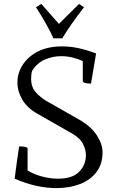

<svg xmlns="http://www.w3.org/2000/svg" viewBox="-20 -949 594 981"><path d="M504 -170Q504 -111 473 -70Q442 -29 388.5 -8.5Q335 12 268 12Q218 12 165.5 0.5Q113 -11 55 -36Q57 -52 60.5 -79.5Q64 -107 68 -135Q72 -163 75 -182Q78 -201 78 -201Q82 -201 92.5 -200.5Q103 -200 112 -197.5Q121 -195 121 -189V-78Q153 -58 195.5 -47Q238 -36 276 -36Q351 -36 385 -72Q419 -108 419 -157Q419 -182 404.5 -212.5Q390 -243 348 -267L171 -368Q119 -397 94 -440Q69 -483 69 -528Q69 -575 95.5 -617Q122 -659 173 -685.5Q224 -712 298 -712Q342 -712 385.5 -702Q429 -692 471 -676L445 -522Q441 -522 431 -522.5Q421 -523 412 -526Q403 -529 403 -536V-637Q382 -647 353 -654.5Q324 -662 292 -662Q250 -662 210 -645Q170 -628 144 -587Q141 -577 140 -566.5Q139 -556 139 -547Q139 -504 162.5 -478Q186 -452 214 -435L386 -337Q445 -303 474.5 -258Q504 -213 504 -170ZM281 -827 384 -929 409 -912Q337 -818 298 -753H253Q239 -785 216.5 -825Q194 -865 164 -912L191 -929Z"/></svg>

Font: Mate SC
Style: Regular
Weight: 400
Designer: Eduardo Rodriguez Tunni
Foundry: Eduardo Rodriguez Tunni
Version: Version 1.003; ttfautohint (v1.8.4.7-5d5b);gftools[0.9.24]